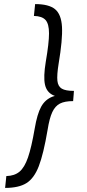

<svg xmlns="http://www.w3.org/2000/svg" viewBox="-20 -820 425 940"><path d="M213 -184Q193 -66 170 -6.5Q147 53 109.5 76.5Q72 100 5 100L11 42Q51 41 75.5 20.5Q100 0 117 -49Q134 -98 150 -191Q162 -262 181.5 -297.5Q201 -333 237.5 -347Q274 -361 341 -361L338 -325Q297 -325 273.5 -313Q250 -301 236 -271Q222 -241 213 -184ZM267 -508Q258 -452 261 -424.5Q264 -397 282.5 -386Q301 -375 342 -375L339 -339Q272 -339 240 -354Q208 -369 200 -406.5Q192 -444 204 -517Q220 -610 220 -656.5Q220 -703 203 -722Q186 -741 146 -742L152 -800Q219 -800 249.5 -775Q280 -750 283.5 -688.5Q287 -627 267 -508Z"/></svg>

Font: Oak Sans Light Italic
Style: Regular
Weight: 400
Italic angle: -9.5°
Foundry: Erik Kennedy, Walven
Version: Version 1.000;Glyphs 3.1.2 (3151)